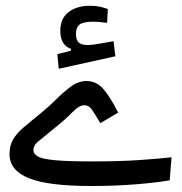

<svg xmlns="http://www.w3.org/2000/svg" viewBox="-20 -636 626 659"><path d="M293.5 2.4Q145 2.4 78.9 -24.4Q12.7 -51.3 12.7 -107.4Q12.7 -136.7 24.9 -157.5Q37.1 -178.2 60.5 -198.2Q84 -218.3 116.7 -244.6Q148.9 -271 175 -297.1Q201.2 -323.2 225.6 -340.6Q250 -357.9 276.9 -357.9Q311 -357.9 334.7 -330.6Q358.4 -303.2 385.7 -249.5L324.2 -213.4Q306.2 -244.1 295.7 -259.5Q285.2 -274.9 269.5 -274.9Q251.5 -274.9 227.1 -249.5Q202.6 -224.1 160.6 -190.9Q126 -163.1 110.4 -149.9Q94.7 -136.7 94.7 -120.6Q94.7 -107.9 109.6 -99.1Q124.5 -90.3 168 -86.2Q211.4 -82 296.9 -82Q391.6 -82 459 -86.7Q526.4 -91.3 568.8 -96.2L562.5 -17.1Q518.1 -9.3 446.3 -3.4Q374.5 2.4 293.5 2.4ZM181.6 -399.9 176.8 -450.2 223.6 -461.9V-468.3Q187 -481 187 -530.3Q187 -572.3 215.1 -594.2Q243.2 -616.2 288.6 -616.2Q307.6 -616.2 322.3 -613Q336.9 -609.9 350.1 -605L347.7 -557.6Q335.9 -559.1 323.5 -560.3Q311 -561.5 299.8 -561.5Q266.1 -561.5 253.4 -551.8Q240.7 -542 240.7 -520.5Q240.7 -498 250.5 -489.7Q260.3 -481.4 281.2 -481.4Q296.4 -481.4 321.8 -486.1Q347.2 -490.7 369.6 -494.6L376 -442.9Z"/></svg>

Font: Cascadia Mono SemiLight
Style: Regular
Weight: 350
Monospace: yes
Designer: Aaron Bell
Foundry: Saja Typeworks
Version: Version 2404.023; ttfautohint (v1.8.4)